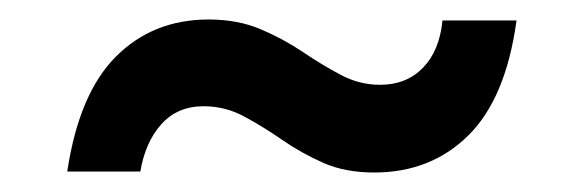

<svg xmlns="http://www.w3.org/2000/svg" viewBox="-20 -418 599 197"><path d="M364 -241Q334 -241 311.5 -251Q289 -261 269.5 -274.5Q250 -288 230.5 -298.5Q211 -309 189 -309Q162 -309 145.5 -290.5Q129 -272 124 -242H49Q61 -322 99 -360Q137 -398 194 -398Q224 -398 247.5 -388Q271 -378 291 -364.5Q311 -351 330 -341Q349 -331 370 -331Q397 -331 414 -348.5Q431 -366 434 -397H510Q499 -317 460.5 -279Q422 -241 364 -241Z"/></svg>

Font: DM Sans Medium
Style: Regular
Weight: 500
Designer: Colophon Foundry, Jonny Pinhorn
Foundry: Colophon Foundry
Version: Version 4.004; ttfautohint (v1.8.4.7-5d5b)